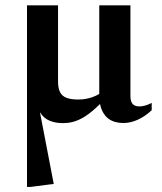

<svg xmlns="http://www.w3.org/2000/svg" viewBox="-20 -460 620 736"><path d="M83.5 -439.5H202.5V-148Q202.5 -122.5 210 -107.2Q217.5 -92 234.5 -85.2Q251.5 -78.5 279.5 -78.5Q309 -78.5 335.2 -88Q361.5 -97.5 376 -112.5L394 -92Q364 -60.5 340.5 -40Q317 -19.5 296.8 -8.2Q276.5 3 258.5 7.5Q240.5 12 221.5 12Q193 12 170.8 3Q148.5 -6 134.5 -27.8Q120.5 -49.5 115.5 -87L122 -87.5L186 245L97.5 256.5H83.5ZM480 -90.5Q480 -78 483.8 -69.2Q487.5 -60.5 495.2 -56.2Q503 -52 514 -52Q525 -52 537 -55.5Q549 -59 561.5 -65.5V-37.5Q536 -13.5 508 -1Q480 11.5 454.5 11.5Q406 11.5 383.2 -17Q360.5 -45.5 360.5 -94V-439.5H480Z"/></svg>

Font: Newsreader 24pt SemiBold
Style: Regular
Weight: 600
Designer: Hugues Gentile
Foundry: Production Type
Version: Version 1.003